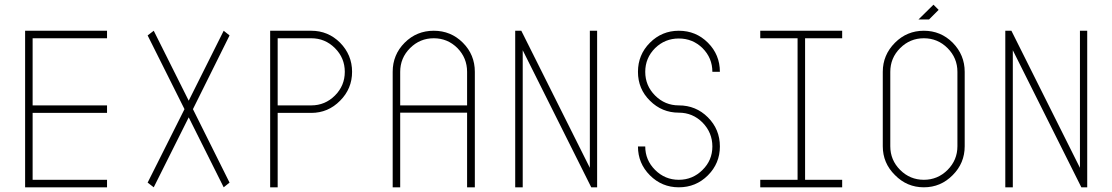

<svg xmlns="http://www.w3.org/2000/svg" viewBox="-20 -798 4738 818"><path d="M119 -635V-349H436V-317H119V-32H436V0H87V-667H436V-635Z M802 -333 958 -20 933 0 784 -298 635 0 609 -20 766 -333 609 -647 635 -667 784 -369 933 -667 958 -647Z M1306 -667Q1378 -667 1429 -616Q1480 -564 1480 -492Q1480 -420 1429 -369Q1378 -317 1306 -317H1163V0H1131V-667ZM1306 -349Q1365 -349 1407 -391Q1449 -433 1449 -492Q1449 -551 1407 -593Q1365 -635 1306 -635H1163V-349Z M1952 -616Q2003 -565 2003 -492V0H1970V-318H1685V0H1653V-492Q1653 -565 1704 -616Q1755 -667 1828 -667Q1901 -667 1952 -616ZM1970 -492Q1970 -551 1929 -593Q1887 -635 1828 -635Q1769 -635 1727 -593Q1685 -551 1685 -492V-349H1970Z M2493 -667H2524V0H2499L2207 -584V0H2175V-667H2201L2493 -83Z M2749 -51Q2698 -102 2698 -174H2729Q2729 -116 2771 -74Q2813 -32 2872 -32Q2931 -32 2973 -74Q3015 -115 3015 -174Q3015 -233 2973 -276Q2931 -318 2872 -318Q2800 -318 2749 -369Q2698 -419 2698 -492Q2698 -565 2749 -616Q2800 -667 2872 -667Q2945 -667 2996 -616Q3047 -565 3047 -492H3015Q3015 -551 2973 -593Q2931 -634 2872 -634Q2813 -634 2771 -593Q2729 -551 2729 -492Q2729 -433 2771 -391Q2813 -349 2872 -349Q2945 -349 2996 -298Q3047 -247 3047 -174Q3047 -102 2996 -51Q2945 0 2872 0Q2800 0 2749 -51Z M3410 -635V-32H3568V0H3219V-32H3378V-635H3219V-667H3568V-635Z M4039 -616Q4090 -564 4090 -492V-175Q4090 -103 4039 -52Q3988 0 3916 0Q3844 0 3793 -52Q3741 -103 3741 -175V-492Q3741 -564 3793 -616Q3844 -667 3916 -667Q3988 -667 4039 -616ZM4059 -492Q4059 -551 4017 -593Q3975 -635 3916 -635Q3857 -635 3815 -593Q3773 -551 3773 -492V-175Q3773 -116 3815 -74Q3857 -32 3916 -32Q3975 -32 4017 -74Q4059 -116 4059 -175ZM3938 -715H3893L3957 -778L3979 -756Z M4581 -667H4612V0H4587L4295 -584V0H4263V-667H4289L4581 -83Z"/></svg>

Font: Zector
Style: Regular
Weight: 400
Designer: GGBot
Version: 0.72